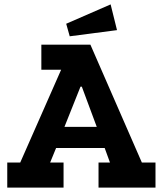

<svg xmlns="http://www.w3.org/2000/svg" viewBox="-20 -853 727 873"><path d="M687 0V-114H625L391 -650H168V-536H258L72 -114H13V0H269V-114H208L235 -180H456L480 -114H428V0ZM420 -276H273L346 -459H352ZM512 -716 483 -833 281 -745 297 -688Z"/></svg>

Font: Zilla Slab Bold
Style: Regular
Weight: 700
Designer: Typotheque.com
Foundry: Typotheque type foundry
Version: Version 1.3; 2018